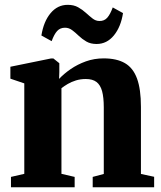

<svg xmlns="http://www.w3.org/2000/svg" viewBox="-20 -794 684 814"><path d="M83 -57V-440.5L24 -460.5V-511L195.5 -546H206.5L231.5 -526V-488.5L230.5 -459.5Q250.5 -481 279.5 -501Q308.5 -521 344 -533.8Q379.5 -546.5 419.5 -546.5Q475 -546.5 509.8 -526.2Q544.5 -506 561 -460.8Q577.5 -415.5 577.5 -341V-56.5L633.5 -44.5V0H373V-44L420 -56.5V-338.5Q420 -381 412.8 -407.5Q405.5 -434 389 -446.5Q372.5 -459 344 -459Q321 -459 301.8 -453Q282.5 -447 267.2 -438Q252 -429 240.5 -420V-57L296.5 -44V0H26.5V-44ZM155.5 -643.5Q165 -703 194.5 -738.2Q224 -773.5 267 -773.5Q293 -773.5 311.2 -763.2Q329.5 -753 344.2 -739.5Q359 -726 372.5 -715.5Q386 -705 401.5 -705Q422 -704.5 434.8 -719Q447.5 -733.5 458 -762.5L501.5 -738.5Q492.5 -680 462.8 -643.8Q433 -607.5 389.5 -607.5Q364 -607.5 346 -618Q328 -628.5 313.8 -642.2Q299.5 -656 285.8 -666.2Q272 -676.5 255.5 -676.5Q235 -676.5 222.2 -662.5Q209.5 -648.5 199 -619.5Z"/></svg>

Font: Merriweather 72pt ExtraBold
Style: Regular
Weight: 800
Version: Version 2.100